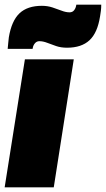

<svg xmlns="http://www.w3.org/2000/svg" viewBox="-28 -805 455 825"><path d="M203 0H-8L79 -550H289ZM5 -595Q6 -609 7.5 -621.5Q9 -634 10 -645Q22 -716 56 -748Q90 -780 152 -780Q176 -780 197.5 -773Q219 -766 237 -759Q255 -752 271 -752Q283 -752 290 -760.5Q297 -769 299 -780Q299 -780 299.5 -782.5Q300 -785 300 -785H407Q407 -771 405.5 -758.5Q404 -746 402 -735Q391 -664 356.5 -632Q322 -600 260 -600Q234 -600 213.5 -607Q193 -614 175 -621Q157 -628 141 -628Q130 -628 122.5 -619.5Q115 -611 113 -600Q113 -600 112.5 -597.5Q112 -595 112 -595Z"/></svg>

Font: Georama Black
Style: Italic
Weight: 900
Italic angle: -9°
Designer: Jean-Baptiste Levee
Foundry: Production Type
Version: Version 1.000